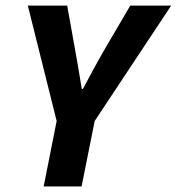

<svg xmlns="http://www.w3.org/2000/svg" viewBox="-20 -672 637 692"><path d="M137.4 0 184.2 -235.9 80.3 -651.8H222.1L250.2 -495.4Q257 -458.4 262.7 -424.2Q268.4 -390 274.8 -351.4H278.8Q299.2 -390 318.3 -425Q337.3 -460 358.8 -497L449.5 -651.8H596.9L321.3 -235.9L274 0Z"/></svg>

Font: Source Sans Variable
Style: Italic
Weight: 200
Italic angle: -11°
Designer: Paul D. Hunt
Foundry: Adobe Systems Incorporated
Version: Version 3.006;hotconv 1.0.111;makeotfexe 2.5.65597